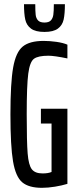

<svg xmlns="http://www.w3.org/2000/svg" viewBox="-20 -892 371 920"><path d="M30 -344Q30 -495 43 -568.5Q56 -642 89 -669Q122 -696 189 -696Q218 -696 250 -691.5Q282 -687 303 -678V-612Q240 -625 212 -625Q163 -625 143 -610.5Q123 -596 115.5 -539.5Q108 -483 108 -344Q108 -212 112.5 -156.5Q117 -101 132.5 -81Q148 -61 184 -61Q211 -61 227 -68V-300H176V-371H303V-11Q277 -3 243.5 2.5Q210 8 181 8Q118 8 86.5 -18.5Q55 -45 42.5 -118.5Q30 -192 30 -344ZM95 -872H149Q149 -837 151 -820.5Q153 -804 162.5 -794Q172 -784 193 -784Q214 -784 223.5 -794Q233 -804 235.5 -821Q238 -838 238 -872H291Q291 -826 285 -798.5Q279 -771 257.5 -755Q236 -739 193 -739Q150 -739 128.5 -755Q107 -771 101 -798.5Q95 -826 95 -872Z"/></svg>

Font: Saira Ultra Condensed Medium
Style: Regular
Weight: 500
Width: 1
Designer: Hector Gatti with collaboration of the Omnibus-Type team
Foundry: Omnibus-Type
Version: Version 1.001; ttfautohint (v1.8)